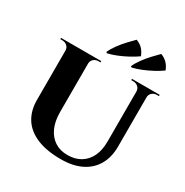

<svg xmlns="http://www.w3.org/2000/svg" viewBox="-212 -1117 1256 1303"><g transform="rotate(30 416.5 -466.0)"><path d="M280 -700V-260Q280 -190 303 -139Q326 -88 368 -60.5Q410 -33 468 -33Q528 -33 570.5 -59Q613 -85 636 -132.5Q659 -180 659 -247V-700H738V-255Q738 -172 703.5 -111.5Q669 -51 603 -18.5Q537 14 444 14Q330 14 254 -18.5Q178 -51 140.5 -111Q103 -171 103 -254V-700ZM106 -700V-640H103Q103 -662 87.5 -676Q72 -690 50 -690Q50 -690 42 -690Q34 -690 34 -690V-700ZM349 -700V-690Q349 -690 341 -690Q333 -690 333 -690Q311 -690 295.5 -676Q280 -662 280 -640H278V-700ZM662 -700V-640H659Q659 -662 643.5 -676Q628 -690 606 -690Q606 -690 598 -690Q590 -690 590 -690V-700ZM807 -700V-690Q807 -690 799 -690Q791 -690 791 -690Q769 -690 753.5 -676Q738 -662 738 -640H736V-700ZM348 -771Q361 -801 385.5 -834.5Q410 -868 437.5 -897Q465 -926 485 -946Q518 -933 536.5 -912.5Q555 -892 566 -863Q537 -842 500.5 -822.5Q464 -803 427 -788Q390 -773 356 -765ZM541 -771Q554 -801 578.5 -834.5Q603 -868 630.5 -897Q658 -926 678 -946Q710 -933 729 -912.5Q748 -892 759 -863Q730 -842 693.5 -822.5Q657 -803 620 -788Q583 -773 549 -765Z"/></g></svg>

Font: Cinzel ExtraBold
Style: Regular
Weight: 800
Designer: Natanael Gama
Version: Version 2.000